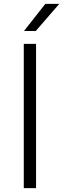

<svg xmlns="http://www.w3.org/2000/svg" viewBox="-20 -965 324 985"><path d="M102 0V-740H165V0ZM103 -806 212.5 -945H284L163.5 -806Z"/></svg>

Font: Encode Sans Exp Lt
Style: Regular
Weight: 300
Width: 7
Designer: Multiple Designers
Foundry: Impallari Type
Version: Version 3.002; ttfautohint (v1.8.3) -l 8 -r 50 -G 200 -x 14 